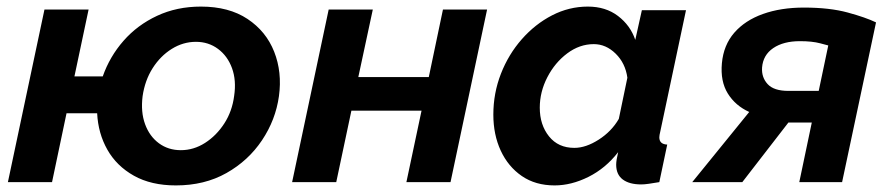

<svg xmlns="http://www.w3.org/2000/svg" viewBox="-20 -553 2704 583"><path d="M4 0 115 -524H249L206 -321H292Q313 -381 355 -429Q397 -477 457 -505Q517 -533 590 -533Q675 -533 731.5 -495.5Q788 -458 812.5 -396Q837 -334 827 -261Q817 -189 775.5 -127Q734 -65 667.5 -27.5Q601 10 514 10Q439 10 386.5 -19.5Q334 -49 306 -98.5Q278 -148 275 -209H182L138 0ZM529 -97Q568 -97 602.5 -119Q637 -141 661 -178Q685 -215 691 -262Q698 -309 684.5 -346Q671 -383 642 -404.5Q613 -426 575 -426Q536 -426 501.5 -404.5Q467 -383 443.5 -346Q420 -309 413 -261Q407 -213 420.5 -176Q434 -139 462.5 -118Q491 -97 529 -97Z M867 0 978 -524H1112L1068 -319H1282L1325 -524H1459L1348 0H1214L1260 -217H1047L1001 0Z M1664 10Q1606 10 1564.5 -18.5Q1523 -47 1500.5 -95.5Q1478 -144 1478 -205Q1478 -270 1501 -329Q1524 -388 1564.5 -434Q1605 -480 1656.5 -506.5Q1708 -533 1765 -533Q1819 -533 1856.5 -504.5Q1894 -476 1909 -432L1929 -522H2063L1985 -154Q1982 -142 1982 -136Q1982 -115 2006 -114L1982 0Q1964 3 1950.5 5Q1937 7 1927 7Q1891 7 1871 -8Q1851 -23 1851 -53Q1851 -66 1857 -91Q1819 -42 1767 -16Q1715 10 1664 10ZM1724 -104Q1759 -104 1798 -129Q1837 -154 1859 -192L1885 -317Q1879 -361 1849.5 -390Q1820 -419 1783 -419Q1740 -419 1702.5 -391Q1665 -363 1642 -318.5Q1619 -274 1619 -226Q1619 -174 1647 -139Q1675 -104 1724 -104Z M2082 0 2255 -213Q2213 -232 2190 -269Q2167 -306 2172 -361Q2177 -416 2209.5 -453.5Q2242 -491 2296.5 -510.5Q2351 -530 2421 -530Q2499 -530 2554 -515Q2609 -500 2640 -485L2537 0H2407L2445 -181H2374L2234 0ZM2374 -277H2466L2495 -415Q2495 -415 2470.5 -421.5Q2446 -428 2409 -428Q2359 -428 2328 -407Q2297 -386 2294 -348Q2292 -318 2311 -297.5Q2330 -277 2374 -277Z"/></svg>

Font: Raleway
Style: Bold Italic
Weight: 700
Italic angle: -12°
Designer: Matt McInerney, Pablo Impallari, Rodrigo Fuenzalida
Foundry: Matt McInerney, Pablo Impallari, Rodrigo Fuenzalida
Version: Version 4.101;RELEASE